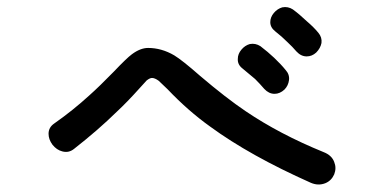

<svg xmlns="http://www.w3.org/2000/svg" viewBox="-20 -698 1040 531"><path d="M129.9 -356.4Q114.3 -345.7 114.3 -328.1Q114.3 -312.5 125 -297.9Q136.7 -283.2 152.3 -279.3Q169.9 -274.4 184.6 -286.1Q252 -338.9 302.7 -388.7Q332 -416 365.2 -453.1Q380.9 -470.7 385.7 -475.6Q394.5 -482.4 400.4 -482.4Q408.2 -482.4 418.9 -474.6Q424.8 -468.8 443.4 -451.2Q500 -391.6 561.5 -347.7Q670.9 -267.6 839.8 -192.4Q860.4 -183.6 879.9 -191.4Q896.5 -198.2 904.3 -215.8Q911.1 -233.4 904.3 -250Q897.5 -268.6 875 -277.3Q752.9 -327.1 659.2 -390.6Q605.5 -426.8 533.2 -488.3Q484.4 -531.2 461.9 -544.9Q426.8 -565.4 389.6 -565.4Q368.2 -565.4 344.7 -547.9Q330.1 -537.1 294.9 -500Q254.9 -459 227.5 -434.6Q181.6 -392.6 129.9 -356.4ZM700.2 -570.3Q686.5 -579.1 670.9 -576.2Q657.2 -572.3 647.5 -560.5Q637.7 -548.8 637.7 -535.2Q636.7 -519.5 650.4 -508.8Q670.9 -492.2 685.5 -479.5Q699.2 -465.8 710.9 -452.1Q723.6 -438.5 739.3 -438.5Q753.9 -438.5 766.6 -450.2Q777.3 -460.9 779.3 -476.6Q781.2 -492.2 769.5 -504.9Q757.8 -519.5 738.3 -538.1Q720.7 -554.7 700.2 -570.3ZM790 -671.9Q776.4 -680.7 760.7 -677.7Q747.1 -673.8 737.3 -662.1Q727.5 -650.4 727.5 -636.7Q727.5 -622.1 741.2 -611.3Q759.8 -596.7 774.4 -582Q789.1 -568.4 799.8 -555.7Q812.5 -542 828.1 -542Q842.8 -542 854.5 -552.7Q866.2 -564.5 869.1 -579.1Q871.1 -594.7 860.4 -607.4Q847.7 -623 828.1 -639.6Q808.6 -658.2 790 -671.9Z"/></svg>

Font: GungsuhChe
Style: Regular
Weight: 400
Monospace: yes
Version: Version 2.21